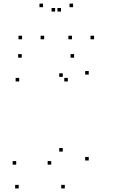

<svg xmlns="http://www.w3.org/2000/svg" viewBox="-20 -848 660 1078"><path d="M343.8 210V190H323.8V210ZM478.2 53.1V33.1H458.2V53.1ZM478.2 -429.2V-449.2H458.2V-429.2ZM396.1 -524.2V-544.2H376.1V-524.2ZM101.9 -524.2V-544.2H81.9V-524.2ZM87.8 -390.6V-410.6H67.8V-390.6ZM360.9 -390.6V-410.6H340.9V-390.6ZM332.5 -416.5V-436.5H312.5V-416.5ZM332.5 3.1V-16.9H312.5V3.1ZM267.6 76.4V56.4H247.6V76.4ZM70.9 76.4V56.4H50.9V76.4ZM85.1 210V190H65.1V210ZM228 -627.4V-647.4H208V-627.4ZM322.5 -783.1V-803.1H302.5V-783.1ZM289.5 -783.1V-803.1H269.5V-783.1ZM384 -627.4V-647.4H364V-627.4ZM508.2 -627.4V-647.4H488.2V-627.4ZM390.4 -807.7V-827.7H370.4V-807.7ZM221.6 -807.7V-827.7H201.6V-807.7ZM103.8 -627.4V-647.4H83.8V-627.4Z"/></svg>

Font: Monaspace Krypton Dots Var
Style: Regular
Weight: 400
Designer: Riley Cran and the Lettermatic Team
Version: Version 1.100 (Monaspace Krypton Dots)